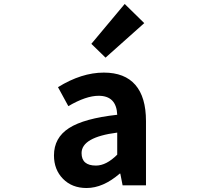

<svg xmlns="http://www.w3.org/2000/svg" viewBox="-20 -944 1040 978"><path d="M420.9 13.7Q346.7 13.7 300.8 -33.2Q254.9 -80.1 254.9 -152.3Q254.9 -242.2 331.5 -291.5Q408.2 -340.8 577.1 -359.4Q573.2 -456.1 482.4 -456.1Q418 -456.1 328.1 -403.3L275.4 -500Q395.5 -574.2 508.8 -574.2Q615.2 -574.2 669.4 -511.7Q723.6 -449.2 723.6 -327.1V0H604.5L592.8 -59.6H589.8Q504.9 13.7 420.9 13.7ZM468.8 -100.6Q521.5 -100.6 577.1 -156.2V-268.6Q395.5 -245.1 395.5 -164.1Q395.5 -100.6 468.8 -100.6ZM517.6 -650.4 445.3 -720.7 615.2 -923.8 714.8 -826.2Z"/></svg>

Font: Gen Shin Gothic Monospace Bold
Style: Bold
Weight: 700
Designer: [Source Han Sans]
Ryoko NISHIZUKA  (kana & ideographs); Paul D. Hunt (Latin, Greek & Cyrillic); Wenlong ZHANG  (bopomofo
Version: Version 1.002.20150607